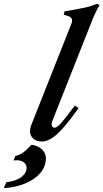

<svg xmlns="http://www.w3.org/2000/svg" viewBox="-145 -732 541 1004"><path d="M12 -47Q12 -61 18 -77L228 -607Q232 -616 232 -625Q232 -641 212 -648L188 -655L193 -673Q218 -677 226 -678Q276 -687 303 -693Q330 -699 362 -712L376 -705Q354 -671 330 -608L129 -100Q125 -91 125 -82Q125 -73 129.5 -68.5Q134 -64 140 -64Q153 -64 176 -90Q199 -116 246 -180L266 -167Q200 -74 156 -33Q112 8 74 8Q46 8 29 -7Q12 -22 12 -47ZM-112 221Q-61 215 -33.5 194Q-6 173 -6 146Q-6 128 -20 117Q-34 106 -58 106Q-69 106 -74 107L-65 84Q-40 77 -26 67Q-12 57 0.5 44Q13 31 19 25Q53 29 74 49Q95 69 95 95Q95 138 66.5 172Q38 206 -12.5 227Q-63 248 -125 252Z"/></svg>

Font: Ibarra Real Nova
Style: Bold Italic
Weight: 700
Italic angle: -22°
Designer: Jose Maria Ribagorda & Octavio Pardo
Foundry: Octavio Pardo
Version: Version 1.014